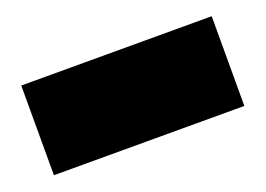

<svg xmlns="http://www.w3.org/2000/svg" viewBox="-44 -486 498 360"><g transform="rotate(-20 205.0 -306.5)"><path d="M15 -396H395V-217H15Z"/></g></svg>

Font: Prompt Black
Style: Regular
Weight: 900
Designer: Katatrad Team
Foundry: CadsonDemak
Version: Version 1.001